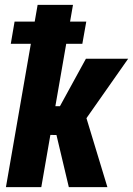

<svg xmlns="http://www.w3.org/2000/svg" viewBox="-20 -770 547 790"><path d="M280.3 -750 149.9 0H4.4L134.8 -750ZM507.3 -528.3 287.1 -214.4 153.3 -214.8 113.8 -332.5 226.6 -333 333.5 -528.3ZM263.2 0 204.6 -247.1 321.8 -329.6 421.9 0ZM335 -681.2 318.8 -589.8H24.4L40 -681.2Z"/></svg>

Font: Roboto Condensed ExtraBold
Style: Italic
Weight: 800
Italic angle: -12°
Designer: Christian Robertson
Foundry: Google
Version: Version 3.008; 2023